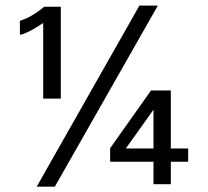

<svg xmlns="http://www.w3.org/2000/svg" viewBox="-20 -659 749 692"><path d="M112.3 13.7 482.4 -638.7H548.8L177.7 13.7ZM135.7 -303.7V-576.2Q129.9 -572.3 115.2 -563Q100.6 -553.7 83 -544.9Q65.4 -536.1 51.8 -533.2V-584Q76.2 -591.8 96.2 -604Q116.2 -616.2 127.9 -625.5Q139.6 -634.8 139.6 -634.8H199.2V-303.7ZM433.6 -124H533.2V-263.7ZM533.2 4.9V-76.2H377V-125L524.4 -333H595.7V-124H658.2V-76.2H595.7V4.9Z"/></svg>

Font: Padauk Book
Style: Regular
Weight: 400
Designer: Debbi Hosken, Becca Hirsbrunner Spalinger
Foundry: SIL International
Version: Version 5.000